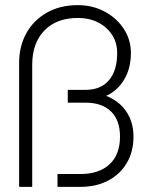

<svg xmlns="http://www.w3.org/2000/svg" viewBox="-20 -728 584 748"><path d="M283 -658Q200 -658 152.8 -609Q105.5 -560 105.5 -475.5V0H54.5V-482.5Q54.5 -548.5 83 -599.2Q111.5 -650 163 -679Q214.5 -708 283 -708Q340.5 -708 387.5 -683Q434.5 -658 462.2 -615.8Q490 -573.5 490 -521.5Q490 -462.5 464.2 -418.8Q438.5 -375 393.5 -354.5Q443 -335.5 471.5 -294.2Q500 -253 500 -195.5Q500 -137 474 -93Q448 -49 401.5 -24.5Q355 0 293 0H204V-50H293Q366 -50 406.8 -88Q447.5 -126 447.5 -195.5Q447.5 -259.5 412.5 -293.8Q377.5 -328 313.5 -328H244V-378H313.5Q373 -378 404.8 -415.8Q436.5 -453.5 436.5 -521.5Q436.5 -581 393.2 -619.5Q350 -658 283 -658Z"/></svg>

Font: Overused Grotesk Light
Style: Regular
Weight: 300
Version: Version 0.004